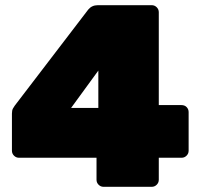

<svg xmlns="http://www.w3.org/2000/svg" viewBox="-20 -720 775 740"><path d="M379 0Q368 0 360 -8Q352 -16 352 -27V-112H53Q42 -112 34 -120Q26 -128 26 -139V-282Q26 -295 30 -302Q34 -309 37 -313L320 -683Q334 -700 357 -700H565Q576 -700 584 -692Q592 -684 592 -673V-315H679Q692 -315 699.5 -307Q707 -299 707 -288V-139Q707 -128 699 -120Q691 -112 680 -112H592V-27Q592 -16 584 -8Q576 0 565 0ZM254 -304H359V-448Z"/></svg>

Font: Rubik Black
Style: Regular
Weight: 900
Designer: Hubert and Fischer
Foundry: Hubert and Fischer
Version: Version 2.300;gftools[0.9.30]